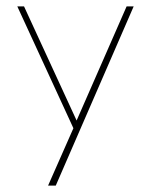

<svg xmlns="http://www.w3.org/2000/svg" viewBox="-20 -398 471 599"><path d="M397 -378 154 181H130L209 2L34 -378H55L219 -22L375 -378Z"/></svg>

Font: Josefin Sans Thin
Style: Regular
Weight: 250
Designer: Santiago Orozco
Foundry: Typemade
Version: Version 2.000